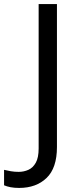

<svg xmlns="http://www.w3.org/2000/svg" viewBox="-98 -734 391 944"><path d="M-4 190Q-28 190 -46 186.5Q-64 183 -78 177V101Q-62 105 -44 108Q-26 111 -6 111Q19 111 41.5 101Q64 91 78 66Q92 41 92 -4V-714H182V-11Q182 92 131 141Q80 190 -4 190Z"/></svg>

Font: Noto Sans Test
Style: Regular
Weight: 400
Version: Version 1.002; ttfautohint (v1.8.4.7-5d5b)